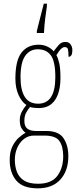

<svg xmlns="http://www.w3.org/2000/svg" viewBox="-20 -786 431 1048"><path d="M186 242Q105 242 69 199.5Q33 157 33 87Q33 43 47.5 13.5Q62 -16 82 -34Q102 -52 120 -61Q108 -69 98 -85Q88 -101 88 -130Q88 -156 99.5 -177Q111 -198 124 -213Q99 -229 81.5 -267Q64 -305 64 -357Q64 -456 97.5 -499Q131 -542 191 -542Q218 -542 240 -531Q262 -520 273 -506Q287 -525 301 -541Q315 -557 337 -557Q356 -557 365.5 -543.5Q375 -530 375 -512Q375 -476 354 -476Q354 -504 351 -516.5Q348 -529 333 -529Q324 -529 313.5 -519.5Q303 -510 288 -485Q298 -466 304 -438Q310 -410 310 -362Q310 -283 280 -239.5Q250 -196 191 -196Q181 -196 166.5 -197.5Q152 -199 144 -202Q132 -188 122.5 -170.5Q113 -153 113 -126Q113 -96 129.5 -83.5Q146 -71 177 -71H234Q300 -71 326.5 -32Q353 7 353 67Q353 146 309.5 194Q266 242 186 242ZM188 -220Q282 -220 282 -365Q282 -451 257.5 -484Q233 -517 186 -517Q143 -517 117.5 -481Q92 -445 92 -364Q92 -294 115.5 -257Q139 -220 188 -220ZM187 217Q261 217 293 174Q325 131 325 67Q325 14 304.5 -16Q284 -46 222 -46H165Q135 -46 111.5 -28Q88 -10 74.5 20Q61 50 61 86Q61 122 72 151.5Q83 181 110.5 199Q138 217 187 217ZM181 -616Q186 -637 193 -664.5Q200 -692 207 -719Q214 -746 219 -766H236V-753Q231 -721 226.5 -683Q222 -645 220 -606H181Z"/></svg>

Font: Noto Serif Ethiopic ExtraCondensed Thin
Style: Regular
Weight: 100
Width: 2
Designer: Monotype Design Team
Foundry: Monotype Imaging Inc.
Version: Version 2.102; ttfautohint (v1.8.4.7-5d5b)